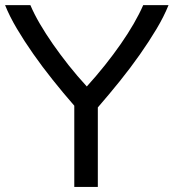

<svg xmlns="http://www.w3.org/2000/svg" viewBox="-20 -736 684 756"><path d="M272.5 0V-319.8Q228.5 -370.1 187.3 -421.9Q146 -473.6 110.6 -524.2Q75.2 -574.7 46.4 -623.3Q17.6 -671.9 0 -715.8H99.6Q114.3 -681.2 137 -642.3Q159.7 -603.5 188.2 -562.5Q216.8 -521.5 250.2 -479.2Q283.7 -437 321.8 -395.5Q359.4 -437 393.1 -479.2Q426.8 -521.5 455.3 -562.5Q483.9 -603.5 506.3 -642.3Q528.8 -681.2 543.9 -715.8H643.6Q625.5 -670.9 596.2 -621.8Q566.9 -572.8 530.5 -521Q494.1 -469.2 451.9 -416.7Q409.7 -364.3 365.2 -313V0Z"/></svg>

Font: Arian AMU
Style: Regular
Weight: 400
Designer: Ruben Hakobyan (Tarumian)
Foundry: Ruben Hakobyan (Tarumian)
Version: Version 4.003